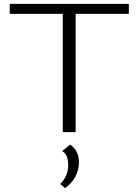

<svg xmlns="http://www.w3.org/2000/svg" viewBox="-20 -678 706 985"><path d="M641 -658V-607H368V0H302V-607H30V-658ZM340 64Q385 94 385 155Q385 193 366 229Q347 265 313 287L289 266Q330 225 330 169Q330 116 299 97Z"/></svg>

Font: EauTestSC Semilight
Style: Regular
Weight: 300
Designer: Christian Thalmann (Catharsis Fonts)
Version: Version 0.001;PS 000.001;hotconv 1.0.88;makeotf.lib2.5.64775